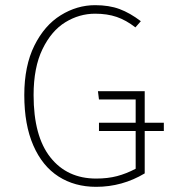

<svg xmlns="http://www.w3.org/2000/svg" viewBox="-20 -713 664 743"><path d="M614 -206H540V-42Q453 10 352 10Q269 10 206.5 -30Q144 -70 109 -150Q74 -230 74 -345Q74 -458 113 -536.5Q152 -615 215 -654Q278 -693 348 -693Q402 -693 442.5 -678Q483 -663 525 -631L504 -607Q468 -635 431.5 -647.5Q395 -660 348 -660Q287 -660 233 -627Q179 -594 144.5 -523Q110 -452 110 -345Q110 -186 175 -104Q240 -22 352 -22Q397 -22 433 -31.5Q469 -41 505 -60V-206H363V-238H505V-328H363L359 -360H540V-238H614Z"/></svg>

Font: FiraGO UltraLight
Style: Regular
Weight: 200
Designer: bBox Type
Foundry: bBox Type GmbH
Version: Version 1.001